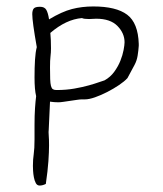

<svg xmlns="http://www.w3.org/2000/svg" viewBox="-20 -357 505 595"><path d="M410 -221V-215Q409 -200 406.5 -184.5Q404 -169 397 -156L375 -115Q366 -105 349 -93.5Q332 -82 312.5 -72Q293 -62 274.5 -55.5Q256 -49 243 -49H233Q228 -49 218 -47.5Q208 -46 197.5 -44.5Q187 -43 177 -41.5Q167 -40 161 -40Q154 -40 148 -40.5Q142 -41 135 -42L131 45Q130 51 131 62.5Q132 74 132 93.5Q132 113 130 142.5Q128 172 122 213Q112 218 103 218Q95 218 91 210.5Q87 203 85 192.5Q83 182 82.5 172Q82 162 82 157Q82 137 84.5 120.5Q87 104 87 75V30Q87 1 88.5 -21.5Q90 -44 92 -59Q87 -79 87 -117Q87 -148 88.5 -172Q90 -196 94 -211Q80 -290 80 -313Q80 -325 84.5 -330.5Q89 -336 104 -336Q118 -336 123.5 -326.5Q129 -317 132 -297Q172 -321 203 -329Q234 -337 269 -337Q340 -337 374 -311.5Q408 -286 410 -221ZM366 -226Q366 -254 344 -276.5Q322 -299 278 -299Q273 -299 267 -298.5Q261 -298 256 -298Q240 -298 234 -301Q185 -297 136 -255Q137 -244 137.5 -232.5Q138 -221 138 -207Q138 -194 136.5 -182.5Q135 -171 135 -148Q135 -126 135.5 -112Q136 -98 138 -90.5Q140 -83 144 -80.5Q148 -78 155 -78Q185 -78 210.5 -82.5Q236 -87 255.5 -92.5Q275 -98 287.5 -102.5Q300 -107 304 -108Q322 -118 334 -134.5Q346 -151 353 -168.5Q360 -186 363 -202Q366 -218 366 -226Z"/></svg>

Font: Gaegu Light
Style: Regular
Weight: 300
Designer: JIKJI
Foundry: JIKJI
Version: Version 1.00